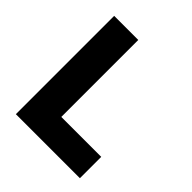

<svg xmlns="http://www.w3.org/2000/svg" viewBox="-193 -850 986 986"><g transform="rotate(45 300.0 -357.0)"><path d="M75 0V-714H250V-155H540V0Z"/></g></svg>

Font: Noto Sans Mono Black
Style: Regular
Weight: 900
Designer: Monotype Design Team
Foundry: Monotype Imaging Inc.
Version: Version 2.014